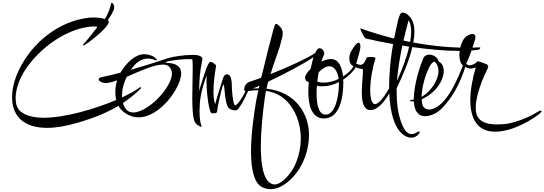

<svg xmlns="http://www.w3.org/2000/svg" viewBox="-20 -828 3828 1350"><path d="M1883 502C1902 502 1921 498 1939 491C2039 448 2135 324 2151 159C2152 147 2153 135 2153 123C2153 -27 2059 -183 1854 -204C1858 -221 1861 -238 1866 -254C1978 -307 2107 -374 2185 -426C2177 -403 2171 -374 2164 -343C2141 -322 2125 -299 2125 -280C2125 -265 2138 -252 2151 -251C2149 -227 2148 -204 2148 -183C2148 -100 2166 5 2258 5C2371 5 2394 -149 2394 -246C2394 -253 2394 -260 2393 -268C2428 -291 2461 -321 2482 -356C2493 -349 2511 -345 2532 -341C2532 -338 2532 -334 2532 -331C2532 -297 2524 -238 2524 -177C2524 -112 2536 -54 2586 -54C2640 -54 2691 -125 2717 -172C2722 -56 2748 93 2839 133C2850 138 2861 140 2872 140C2905 140 2925 115 2929 108C2930 105 2931 102 2931 101C2931 98 2929 96 2926 96C2923 96 2918 98 2911 103C2903 107 2890 115 2874 115C2854 115 2830 101 2809 52C2777 -23 2769 -105 2769 -181C2769 -190 2769 -198 2769 -207C2813 -299 2858 -404 2879 -497C2991 -481 3111 -470 3212 -470C3211 -461 3210 -450 3210 -441C3210 -409 3218 -380 3235 -368C3205 -292 3122 -75 3005 -58C3003 -58 3001 -58 2999 -58C2986 -58 2971 -61 2960 -74C2948 -85 2946 -108 2946 -131C3044 -173 3100 -264 3100 -329C3100 -360 3088 -384 3064 -396C3059 -424 3026 -444 2998 -444C2981 -444 2965 -437 2957 -420C2937 -373 2891 -245 2889 -128L2879 -126C2868 -125 2862 -123 2862 -120C2862 -117 2868 -115 2880 -115H2890C2892 -73 2903 -43 2924 -26C2936 -15 2952 -11 2969 -11C3008 -11 3052 -33 3077 -57C3168 -142 3224 -267 3252 -359C3263 -350 3275 -346 3289 -346C3301 -346 3313 -349 3325 -354C3304 -281 3287 -199 3287 -124C3287 -2 3331 98 3461 98C3592 98 3738 3 3778 -32C3785 -38 3788 -43 3788 -46C3788 -49 3786 -50 3782 -50C3775 -50 3767 -46 3756 -39C3683 8 3583 36 3549 42C3522 45 3499 47 3476 47C3392 47 3350 23 3334 -17C3327 -33 3325 -52 3325 -73C3325 -159 3377 -283 3404 -336C3409 -347 3413 -355 3413 -360C3413 -375 3395 -381 3339 -398C3326 -383 3303 -369 3283 -369C3273 -369 3265 -373 3258 -380C3265 -393 3282 -433 3295 -473C3312 -474 3327 -477 3342 -478C3350 -479 3357 -486 3357 -491C3357 -494 3355 -495 3350 -495H3349C3333 -494 3318 -493 3302 -493C3314 -526 3323 -555 3323 -568C3323 -584 3313 -589 3302 -589C3285 -589 3259 -576 3247 -561C3232 -544 3223 -520 3216 -493C3109 -496 2997 -508 2886 -529C2891 -556 2894 -581 2894 -604C2894 -651 2883 -690 2856 -715C2849 -727 2829 -737 2813 -740C2812 -740 2811 -740 2810 -740C2795 -740 2786 -713 2779 -686C2770 -643 2759 -600 2751 -557C2671 -577 2591 -601 2516 -628C2516 -628 2516 -628 2515 -628C2514 -628 2514 -627 2514 -626C2514 -623 2516 -614 2526 -595C2536 -575 2547 -558 2554 -557C2603 -545 2671 -531 2744 -518C2731 -445 2722 -368 2718 -289C2717 -269 2716 -246 2716 -231C2716 -223 2716 -215 2716 -207C2700 -180 2652 -96 2616 -96C2613 -96 2611 -97 2608 -98C2591 -109 2583 -146 2583 -193C2583 -266 2601 -362 2619 -412C2620 -414 2620 -415 2620 -417C2620 -424 2608 -428 2589 -428C2576 -428 2561 -426 2558 -422C2545 -389 2533 -372 2514 -372C2506 -372 2496 -375 2484 -381C2493 -407 2514 -478 2514 -499C2514 -518 2510 -528 2502 -528C2484 -528 2453 -477 2443 -455C2438 -442 2436 -429 2436 -416C2436 -389 2448 -370 2465 -363C2456 -340 2427 -313 2392 -290C2386 -344 2368 -413 2306 -413C2286 -413 2263 -406 2240 -395C2244 -410 2249 -422 2254 -433C2255 -436 2260 -445 2260 -454C2260 -458 2253 -489 2226 -489C2216 -489 2206 -478 2196 -455C2141 -418 2002 -354 1882 -307C1902 -372 1925 -432 1948 -503C1963 -555 1968 -580 1968 -595C1968 -606 1967 -611 1964 -616C1962 -628 1935 -660 1921 -660C1918 -660 1916 -658 1914 -655C1912 -652 1908 -638 1901 -615C1882 -546 1845 -400 1817 -282C1786 -270 1757 -260 1733 -252C1709 -244 1697 -218 1697 -201C1697 -192 1700 -187 1706 -186C1688 -149 1654 -93 1634 -87C1634 -87 1634 -87 1634 -87C1625 -87 1616 -124 1611 -196C1609 -238 1613 -305 1577 -305C1561 -305 1553 -297 1544 -265C1534 -233 1493 -104 1493 -95C1485 -115 1481 -149 1481 -186C1481 -245 1490 -312 1499 -361C1499 -362 1500 -363 1500 -364C1500 -373 1477 -388 1469 -391C1467 -392 1465 -393 1463 -393C1457 -393 1447 -398 1418 -310C1391 -229 1381 -193 1380 -189C1382 -276 1385 -320 1401 -399C1402 -403 1403 -407 1403 -411C1403 -422 1399 -431 1376 -438C1370 -440 1364 -441 1358 -441C1350 -442 1341 -442 1330 -442C1274 -442 1191 -429 1157 -418C1080 -391 985 -362 900 -337C931 -384 970 -416 1019 -416C1035 -416 1053 -413 1072 -405C1075 -403 1078 -403 1080 -403C1082 -403 1083 -404 1083 -406C1083 -409 1080 -414 1073 -420C1057 -435 1026 -447 995 -447C930 -447 868 -386 828 -318C775 -303 728 -292 700 -287C683 -284 674 -278 674 -270C674 -258 698 -244 721 -244C744 -244 773 -252 804 -263C795 -238 791 -208 791 -180C791 -161 793 -143 797 -125C649 -62 436 0 287 0C232 0 187 -9 151 -27C114 -45 94 -75 91 -118C90 -125 90 -131 90 -138C90 -210 122 -296 190 -382C290 -510 448 -616 595 -638C614 -641 628 -642 640 -642C651 -642 660 -641 665 -638C644 -613 601 -554 580 -533C569 -520 563 -513 563 -510C563 -509 564 -508 565 -508C569 -508 578 -513 593 -523C617 -539 745 -638 745 -674C745 -680 742 -684 737 -686C745 -693 782 -755 782 -768C783 -772 783 -775 783 -779C783 -784 782 -790 779 -795C774 -807 767 -808 765 -808C763 -808 761 -806 761 -802C755 -770 733 -715 716 -694C701 -701 668 -705 637 -705C628 -705 619 -705 610 -704C296 -671 65 -367 65 -144C65 -8 150 71 311 71C372 71 444 59 526 35C647 0 740 -40 813 -84C824 -63 840 -46 860 -33C891 -12 922 -3 954 -3C1106 -3 1254 -214 1254 -312C1254 -372 1199 -384 1155 -386C1148 -386 1145 -387 1145 -389C1145 -390 1148 -392 1154 -395C1177 -401 1245 -412 1296 -412C1309 -412 1322 -413 1333 -410C1334 -393 1335 -370 1335 -345C1335 -286 1332 -210 1332 -141C1332 -77 1335 -18 1344 15C1347 28 1355 39 1367 49C1379 58 1388 63 1394 63C1397 63 1398 62 1398 60C1398 58 1397 57 1396 54C1387 34 1383 -5 1383 -46C1383 -63 1384 -82 1385 -99C1390 -178 1417 -252 1433 -299C1432 -288 1432 -276 1432 -261C1432 -172 1450 -31 1470 -31C1490 -31 1507 -31 1507 -47C1507 -64 1535 -198 1548 -228C1549 -231 1550 -233 1551 -233C1554 -233 1556 -223 1559 -193C1563 -148 1570 -81 1592 -65C1601 -58 1618 -52 1631 -52C1642 -52 1651 -55 1656 -63C1684 -103 1698 -128 1725 -189H1735C1756 -192 1777 -194 1797 -194C1788 -154 1781 -120 1778 -100C1770 -50 1745 102 1745 236C1745 321 1755 401 1784 450C1804 486 1844 502 1883 502ZM2864 -533C2848 -536 2832 -539 2817 -543C2828 -592 2841 -641 2853 -686C2866 -665 2871 -637 2871 -604C2871 -583 2868 -558 2864 -533ZM2771 -259C2778 -342 2792 -427 2809 -508L2857 -500C2840 -424 2807 -338 2771 -259ZM2944 -146C2947 -219 2968 -294 3000 -359C3009 -378 3025 -394 3034 -394C3038 -394 3041 -392 3042 -389C3056 -373 3063 -353 3063 -329C3063 -267 3014 -188 2944 -146ZM918 -37C875 -37 854 -68 845 -104C893 -136 933 -170 968 -203C971 -206 972 -209 972 -212C972 -214 971 -215 969 -215C965 -215 961 -213 958 -210C929 -189 889 -167 838 -143V-156C838 -158 838 -160 838 -162C838 -201 850 -245 871 -288C960 -326 1060 -374 1126 -374C1155 -374 1178 -362 1187 -327C1188 -322 1189 -318 1189 -311C1189 -238 1090 -110 986 -57C959 -44 937 -37 918 -37ZM2256 -247C2241 -247 2226 -249 2211 -254C2214 -277 2217 -299 2221 -320C2248 -348 2273 -362 2296 -362C2329 -362 2354 -329 2361 -273C2328 -257 2291 -247 2256 -247ZM2270 -22C2217 -22 2206 -101 2206 -171C2206 -190 2207 -208 2208 -225C2220 -222 2233 -221 2246 -221C2285 -221 2324 -231 2363 -251V-238C2363 -165 2342 -22 2270 -22ZM1804 -225 1802 -217C1801 -214 1801 -210 1800 -207C1789 -207 1777 -207 1766 -206C1761 -206 1758 -206 1756 -205ZM1911 469C1893 469 1876 460 1861 442C1826 399 1814 307 1814 202C1814 87 1829 -45 1841 -134C1844 -153 1847 -172 1851 -189C1906 -180 1951 -159 1987 -126C2059 -58 2095 42 2095 146C2095 203 2084 258 2063 312C2042 365 2010 409 1968 444C1949 459 1930 469 1911 469Z"/></svg>

Font: Comforter
Style: Regular
Weight: 400
Designer: Robert E. Leuschke
Foundry: Robert E. Leuschke
Version: Version 1.013; ttfautohint (v1.8.3)